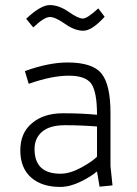

<svg xmlns="http://www.w3.org/2000/svg" viewBox="-20 -727 540 756"><path d="M218 -43Q255 -43 298.5 -66.5Q342 -90 362 -110V-229Q296 -234 236 -234Q176 -234 146 -208.5Q116 -183 116 -140Q116 -43 218 -43ZM217 9Q144 9 102 -28.5Q60 -66 60 -135Q60 -204 106 -242Q152 -281 228 -281Q304 -281 362 -275Q362 -364 340 -396.5Q318 -429 251 -429Q184 -429 93 -397L78 -447Q171 -481 246 -481Q345 -481 380 -437Q415 -393 415 -283V-73L423 3L372 8L362 -52Q339 -32 297 -11.5Q255 9 217 9ZM367 -694 392 -661Q342 -606 308 -606Q274 -606 236 -633Q198 -660 176 -660Q154 -660 111 -619L83 -653Q140 -707 176 -707Q212 -707 250 -680.5Q288 -654 306 -654Q324 -654 367 -694Z"/></svg>

Font: Lekton
Style: Regular
Weight: 400
Designer: Paolo Mazzetti, Luciano Perondi, Raffaele Flato, Elena Papassissa, Emilio Macchia, Michela Povoleri, Tobias Seemiller, R
Version: Version 34.000